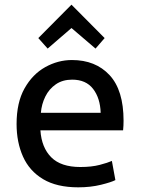

<svg xmlns="http://www.w3.org/2000/svg" viewBox="-20 -790 602 822"><path d="M315 12Q223 12 164.5 -23Q106 -58 78.5 -119.5Q51 -181 51 -259Q51 -351 85 -411.5Q119 -472 173.5 -502.5Q228 -533 288 -533Q389 -533 449 -468.5Q509 -404 509 -273Q509 -264 508.5 -252.5Q508 -241 507 -232H153Q158 -158 199.5 -116.5Q241 -75 324 -75Q372 -75 406.5 -84Q441 -93 459 -101L474 -19Q457 -10 412.5 1Q368 12 315 12ZM155 -307H411Q409 -370 378.5 -409.5Q348 -449 289 -449Q248 -449 219 -429Q190 -409 174 -376.5Q158 -344 155 -307ZM184 -582 144 -627 286 -770 428 -627 389 -582 286 -670Z"/></svg>

Font: Ubuntu Sans Medium
Style: Regular
Weight: 500
Designer: Dalton Maag Ltd
Foundry: Dalton Maag Ltd
Version: Version 1.006; ttfautohint (v1.8.4.7-5d5b)